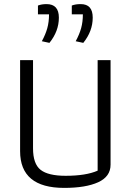

<svg xmlns="http://www.w3.org/2000/svg" viewBox="-20 -907 639 936"><path d="M184 -706Q202 -739 210.5 -769.5Q219 -800 219 -837H165V-880Q183 -887 207 -887Q267 -887 267 -821Q267 -755 221 -698ZM349 -706Q367 -739 375.5 -769.5Q384 -800 384 -837H330V-880Q348 -887 373 -887Q403 -887 417.5 -870.5Q432 -854 432 -821Q432 -755 386 -698ZM78 -170V-614H141V-184Q141 -108 178 -79Q215 -50 300 -50Q399 -50 456 -75V-614H519V-104Q519 -46 458.5 -18.5Q398 9 293 9Q78 9 78 -170Z"/></svg>

Font: Athiti
Style: Regular
Weight: 400
Designer: CadsonDemak Team
Foundry: CadsonDemak
Version: Version 1.033